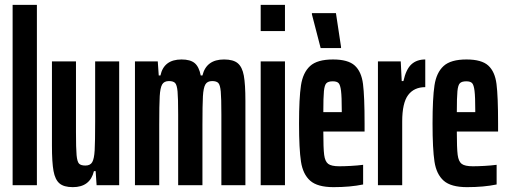

<svg xmlns="http://www.w3.org/2000/svg" viewBox="-20 -763 2095 791"><path d="M32 0V-743H132V0Z M194 -163V-510H293V-219Q293 -151 295.5 -124Q298 -97 305.5 -89Q313 -81 332 -81Q352 -81 360 -95Q368 -109 370 -143.5Q372 -178 372 -262V-510H471V0H378L374 -58H367Q351 8 280 8Q243 8 225 -7.5Q207 -23 200.5 -58.5Q194 -94 194 -163Z M536 -510H630L634 -452H641Q655 -518 728 -518Q764 -518 782 -503Q800 -488 807 -452H814Q830 -518 903 -518Q941 -518 959.5 -502.5Q978 -487 984.5 -451.5Q991 -416 991 -347V0H892V-291Q892 -359 889.5 -386Q887 -413 879.5 -421Q872 -429 854 -429Q834 -429 826 -415Q818 -401 816 -366.5Q814 -332 814 -248V0H714V-291Q714 -359 711.5 -386Q709 -413 701.5 -421Q694 -429 676 -429Q656 -429 648 -415Q640 -401 638 -366.5Q636 -332 636 -248V0H536Z M1054 -635V-743H1154V-635ZM1054 0V-510H1154V0Z M1482 -221H1312Q1312 -152 1315.5 -125Q1319 -98 1332 -88Q1345 -78 1378 -78Q1398 -78 1425.5 -79.5Q1453 -81 1476 -84V-3Q1423 8 1354 8Q1288 8 1258 -18.5Q1228 -45 1220 -97Q1212 -149 1212 -254Q1212 -359 1220 -411.5Q1228 -464 1257.5 -491Q1287 -518 1352 -518Q1414 -518 1441.5 -493Q1469 -468 1475.5 -417Q1482 -366 1482 -254ZM1312 -301H1388V-308Q1388 -364 1385 -388.5Q1382 -413 1375 -420.5Q1368 -428 1351 -428Q1333 -428 1325 -420.5Q1317 -413 1314.5 -387.5Q1312 -362 1312 -301ZM1301 -565 1265 -704V-709H1364L1385 -570V-565Z M1537 -510H1631L1635 -429H1642Q1653 -478 1675 -498Q1697 -518 1732 -518V-404Q1686 -404 1661.5 -371.5Q1637 -339 1637 -262V0H1537Z M2032 -221H1862Q1862 -152 1865.5 -125Q1869 -98 1882 -88Q1895 -78 1928 -78Q1948 -78 1975.5 -79.5Q2003 -81 2026 -84V-3Q1973 8 1904 8Q1838 8 1808 -18.5Q1778 -45 1770 -97Q1762 -149 1762 -254Q1762 -359 1770 -411.5Q1778 -464 1807.5 -491Q1837 -518 1902 -518Q1964 -518 1991.5 -493Q2019 -468 2025.5 -417Q2032 -366 2032 -254ZM1862 -301H1938V-308Q1938 -364 1935 -388.5Q1932 -413 1925 -420.5Q1918 -428 1901 -428Q1883 -428 1875 -420.5Q1867 -413 1864.5 -387.5Q1862 -362 1862 -301Z"/></svg>

Font: Saira Ultra Condensed
Style: Bold
Weight: 700
Width: 1
Designer: Hector Gatti with collaboration of the Omnibus-Type team
Foundry: Omnibus-Type
Version: Version 1.001; ttfautohint (v1.8)